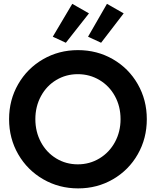

<svg xmlns="http://www.w3.org/2000/svg" viewBox="-20 -994 829 1021"><path d="M28.3 -360.4Q28.3 -462.4 76.7 -546.4Q125 -630.4 209 -679Q293 -727.5 394.5 -727.5Q496.6 -727.5 580.6 -679Q664.6 -630.4 712.6 -546.4Q760.7 -462.4 760.7 -360.4Q760.7 -257.8 712.6 -173.6Q664.6 -89.4 580.8 -40.8Q497.1 7.8 395.5 7.8Q293.9 7.8 209.7 -40.8Q125.5 -89.4 76.9 -173.6Q28.3 -257.8 28.3 -360.4ZM621.1 -360.4Q621.1 -428.2 591.1 -482.9Q561 -537.6 508.8 -568.6Q456.5 -599.6 393.6 -599.6Q331.1 -599.6 279.3 -568.6Q227.5 -537.6 197.8 -482.7Q168 -427.7 168 -360.4Q168 -293.5 197.5 -238.3Q227.1 -183.1 278.8 -151.6Q330.6 -120.1 393.6 -120.1Q457 -120.1 509.3 -151.9Q561.5 -183.6 591.3 -238.5Q621.1 -293.5 621.1 -360.4ZM260.7 -798.8 364.3 -973.6 453.1 -922.9 330.1 -766.6ZM448.2 -798.8 548.8 -973.6 637.7 -922.9 517.6 -766.6Z"/></svg>

Font: Reddit Sans Vanilla
Style: Bold
Weight: 700
Designer: Stephen Hutchings
Foundry: Reddit
Version: Version 1.013